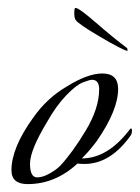

<svg xmlns="http://www.w3.org/2000/svg" viewBox="-20 -464 354 486"><path d="M279 -239Q279 -185 225 -107Q204 -79 187 -63Q253 -63 309 -137Q314 -142 314 -133.5Q314 -125 310 -120Q259 -49 194 -49Q185 -49 176 -50Q120 2 50 2Q9 2 9 -33Q9 -90 64 -166Q99 -216 149 -245Q202 -278 239 -278Q279 -278 279 -239ZM231 -238Q231 -262 213 -262Q207 -262 190 -255.5Q173 -249 147.5 -222.5Q122 -196 99 -155Q56 -84 56 -49.5Q56 -15 74 -15Q88 -15 105 -24.5Q122 -34 132 -44Q163 -77 197 -133.5Q231 -190 231 -238ZM172 -413Q168 -417 168 -430.5Q168 -444 171 -444Q180 -444 223 -406.5Q266 -369 302 -342Q302 -342 303 -335Q291 -337 234 -370.5Q177 -404 172 -413Z"/></svg>

Font: Italianno
Style: Regular
Weight: 400
Designer: Robert E. Leuschke
Foundry: Robert E. Leuschke
Version: Version 1.003